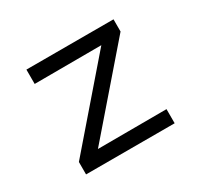

<svg xmlns="http://www.w3.org/2000/svg" viewBox="-109 -633 818 777"><g transform="rotate(-30 300.0 -244.0)"><path d="M89 0V-58L404 -422L92 -421V-488H499V-431L182 -65L503 -66V0Z"/></g></svg>

Font: Red Hat Mono VF Light
Style: Regular
Weight: 300
Monospace: yes
Designer: Pentagram, MCKL
Foundry: Pentagram, MCKL
Version: Version 1.023